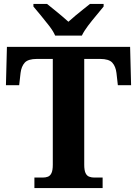

<svg xmlns="http://www.w3.org/2000/svg" viewBox="-20 -951 693 971"><path d="M154 0V-53H196Q211 -53 222.5 -57.5Q234 -62 240.5 -76Q247 -90 247 -118V-653H167Q122 -653 105 -634Q88 -615 84 -582L77 -520H10L15 -714H638L643 -520H576L569 -582Q565 -615 548 -634Q531 -653 486 -653H406V-118Q406 -90 412.5 -76Q419 -62 431 -57.5Q443 -53 457 -53H499V0ZM259 -771Q249 -794 228.5 -820.5Q208 -847 186.5 -873Q165 -899 149 -918V-931H218Q232 -920 251.5 -904Q271 -888 291 -871.5Q311 -855 326 -841Q341 -855 361 -871.5Q381 -888 401 -904Q421 -920 435 -931H504V-918Q489 -899 467 -873Q445 -847 425 -820.5Q405 -794 394 -771Z"/></svg>

Font: Noto Serif Armenian
Style: Bold
Weight: 700
Version: Version 2.007